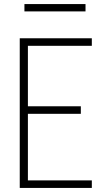

<svg xmlns="http://www.w3.org/2000/svg" viewBox="-20 -923 540 943"><path d="M77 0V-735H431V-698H117V-401H377V-364H117V-37H431V0ZM100 -867V-903H400V-867Z"/></svg>

Font: Iosevka Curly Extralight
Style: Regular
Weight: 200
Monospace: yes
Designer: Belleve Invis
Foundry: Belleve Invis
Version: Version 22.1.2; ttfautohint (v1.8.4)